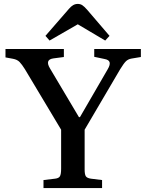

<svg xmlns="http://www.w3.org/2000/svg" viewBox="-20 -960 742 980"><path d="M202 0V-41L261 -48Q280 -50 286 -60.5Q292 -71 292 -99V-298L107 -607Q92 -631 80 -643.5Q68 -656 46 -660L8 -667V-710H306V-669L253 -662Q208 -656 235 -611L383 -362H388L530 -607Q543 -629 539.5 -642Q536 -655 513 -659L461 -670V-710H699V-669L651 -661Q634 -658 623 -647.5Q612 -637 593 -606L412 -298V-95Q412 -70 418 -60.5Q424 -51 444 -48L501 -41V0ZM233 -753 212 -777 332 -915Q342 -927 353 -933.5Q364 -940 377 -940Q390 -940 400 -933.5Q410 -927 425 -910L539 -777L517 -753L377 -836Z"/></svg>

Font: Literata 36pt Medium
Style: Regular
Weight: 500
Designer: Latin by Veronika Burian and Jose Scaglione. Greek by Irene Vlachou. Cyrillic by Vera Evstafieva.
Foundry: TypeTogether
Version: Version 3.002